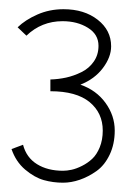

<svg xmlns="http://www.w3.org/2000/svg" viewBox="-20 -851 268 415"><path d="M37.1 -773.9Q69.8 -805.2 115.2 -805.2Q147 -805.2 169.9 -791Q192.9 -776.9 192.9 -752Q192.9 -732.4 182.6 -717.8Q172.4 -703.1 156 -695.1Q139.6 -687 122.8 -683.3Q106 -679.7 88.9 -679.2V-653.8Q145 -653.8 173.6 -630.4Q202.1 -606.9 202.1 -568.8Q202.1 -548.8 195.6 -532.7Q189 -516.6 179.2 -507.6Q169.4 -498.5 157.2 -492.4Q145 -486.3 134.8 -484.1Q124.5 -481.9 116.2 -481.9Q83 -481.9 60.1 -496.1Q37.1 -510.3 29.8 -538.1L4.9 -528.8Q14.2 -501.5 34.4 -484.4Q54.7 -467.3 74.7 -461.7Q94.7 -456.1 116.2 -456.1Q133.8 -456.1 152.3 -462.4Q170.9 -468.8 188.5 -481.2Q206.1 -493.7 217 -516.6Q228 -539.6 228 -568.8Q228 -601.1 208 -628.7Q188 -656.2 153.8 -668Q184.6 -680.2 202.4 -703.9Q220.2 -727.5 220.2 -751Q220.2 -785.6 191.2 -808.3Q162.1 -831.1 117.2 -831.1Q86.9 -831.1 60.8 -819.6Q34.7 -808.1 18.1 -792Z"/></svg>

Font: Comic Neue Angular Light
Style: Regular
Weight: 300
Designer: Craig Rozynski
Foundry: Craig Rozynski
Version: Version 2.003